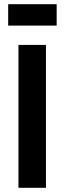

<svg xmlns="http://www.w3.org/2000/svg" viewBox="-20 -895 307 915"><path d="M199 0H68V-681H199ZM250 -773H19V-875H250Z"/></svg>

Font: Gabarito SemiBold
Style: Regular
Weight: 600
Designer: Leandro Assis / Alvaro Franca / Felipe Casaprima
Foundry: Naipe Foundry
Version: Version 1.000